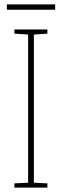

<svg xmlns="http://www.w3.org/2000/svg" viewBox="-20 -898 278 867"><path d="M229 -878H11V-854H229ZM194 -51V-70L133 -73V-742L194 -746V-765H45V-746L107 -742V-73L45 -70V-51Z"/></svg>

Font: Noto Sans Tamil UI Condensed Thin
Style: Regular
Weight: 100
Width: 3
Designer: Jelle Bosma - Monotype Design Team
Foundry: Monotype Imaging Inc.
Version: Version 2.004